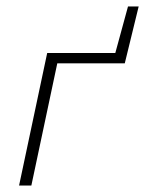

<svg xmlns="http://www.w3.org/2000/svg" viewBox="-20 -574 449 594"><path d="M39 0 126 -410H164L77 0ZM139 -378 146 -410H373L366 -378ZM328 -378 376 -554H409L366 -378Z"/></svg>

Font: Ysabeau Office ExtraLight
Style: Italic
Weight: 250
Italic angle: -12°
Designer: Christian Thalmann (Catharsis Fonts)
Version: Version 2.001;gftools[0.9.30]; featfreeze: tnum,lnum,ss02